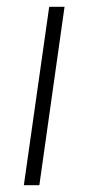

<svg xmlns="http://www.w3.org/2000/svg" viewBox="-20 -542 260 562"><path d="M168.9 -522 95.2 0H49.8L124 -522Z"/></svg>

Font: Fira Sans Compressed ExtraLight
Style: Italic
Weight: 250
Width: 3
Italic angle: -8°
Designer: Carrois Corporate & Edenspiekermann AG
Foundry: Carrois Corporate GbR & Edenspiekermann AG
Version: Version 4.203;PS 004.203;hotconv 1.0.88;makeotf.lib2.5.64775